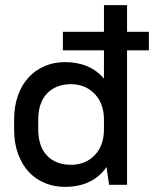

<svg xmlns="http://www.w3.org/2000/svg" viewBox="-20 -720 600 748"><path d="M225 -596H385V-700H475V-596H560V-524H475V0H405L395 -69Q341 8 232 8Q190 8 153.5 -7.5Q117 -23 91 -51.5Q65 -80 50 -121.5Q35 -163 35 -216V-254Q35 -306 50 -348Q65 -390 91.5 -418.5Q118 -447 154 -462.5Q190 -478 233 -478Q330 -478 385 -414V-524H225ZM257 -78Q313 -78 349 -115.5Q385 -153 385 -216V-260Q383 -320 347 -356Q311 -392 257 -392Q198 -392 163.5 -356Q129 -320 129 -254V-216Q129 -150 163 -114Q197 -78 257 -78Z"/></svg>

Font: Retni Sans Medium
Style: Regular
Weight: 500
Designer: Vitaly Kuzmin
Foundry: ParaType Ltd.
Version: Version 1.00;March 2, 2019;FontCreator 11.5.0.2425 64-bit; t